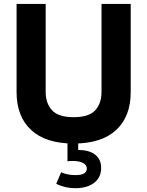

<svg xmlns="http://www.w3.org/2000/svg" viewBox="-20 -734 758 989"><path d="M502.9 -713.9V-260.3Q502.9 -201.2 470.5 -165.8Q438 -130.4 359.6 -130.4Q281.2 -130.4 248.3 -165.8Q215.3 -201.2 215.3 -260.3V-713.9H65.4V-259.8Q65.4 -133.7 140.6 -64.2Q215.8 5.4 359.4 5.4Q502.9 5.4 578.1 -64.2Q653.3 -133.7 653.3 -259.8V-713.9ZM501 131.3Q501 86.9 470.2 62.7Q439.5 38.6 382.8 38.6V-0.5H327.6V96.7Q334.5 95.7 341.3 95.5Q348.1 95.2 355 95.2Q388.7 95.2 408 105.5Q427.2 115.7 427.2 134.3Q427.2 168 368.7 168Q326.7 168 294.9 153.3L269.5 212.9Q315.4 235.4 367.2 235.4Q429.2 235.4 465.1 207.5Q501 179.7 501 131.3Z"/></svg>

Font: Estedad-FD-VF Thin
Style: Regular
Weight: 100
Designer: Amin Abedi
Version: Version 5.0